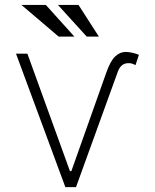

<svg xmlns="http://www.w3.org/2000/svg" viewBox="-20 -765 633 785"><path d="M45.5 -545.5H92L266 -65.3H271.7L413.7 -465.6Q431.1 -516 451 -534.3Q470.9 -552.6 492.5 -552.6Q507.8 -552.6 522.5 -549Q537.3 -545.5 547.9 -540.8L534.1 -498.9Q533.4 -499.3 530.9 -500.4Q527.3 -502.1 520.1 -504.8Q512.8 -507.5 501.8 -506.7Q473.7 -505 461.6 -471.6L290.8 0H247.2ZM284.1 -615.4H219.8L67.8 -744.7H167.6ZM384.2 -615.4H334.5L217 -744.7H301.1Z"/></svg>

Font: Inter UI Extra Light
Style: Regular
Weight: 200
Designer: Rasmus Andersson
Foundry: rsms
Version: 3.2;8d6f07862